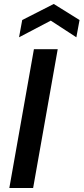

<svg xmlns="http://www.w3.org/2000/svg" viewBox="-20 -948 421 968"><path d="M27 0 151 -700H271L147 0ZM76 -760 92 -847 251 -928 381 -847 365 -760 236 -844Z"/></svg>

Font: DM Sans 12pt SemiBold
Style: Italic
Weight: 600
Italic angle: -10°
Version: Version 4.004;gftools[0.9.30]